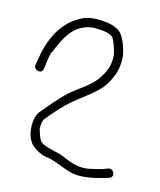

<svg xmlns="http://www.w3.org/2000/svg" viewBox="-60 -768 454 546"><g transform="rotate(10 167.5 -495.0)"><path d="M27 -559C25 -545 49 -536 53 -553L57 -571C59 -582 62 -593 66 -603H67C88 -642 111 -693 173 -693L195 -690C208 -688 218 -685 227 -678H228V-677C234 -668 241 -640 242 -628V-627C242 -598 233 -580 219 -562C200 -533 158 -515 133 -496C108 -477 83 -451 62 -430C44 -412 41 -365 56 -341V-340C62 -329 84 -313 98 -309C128 -303 153 -286 180 -276C206 -267 245 -271 274 -277L289 -280C308 -284 298 -310 283 -306L269 -302C259 -300 249 -298 238 -297C197 -289 169 -308 143 -321C131 -326 121 -328 106 -334C102 -335 84 -342 80 -351C76 -360 73 -371 71 -382V-383C71 -393 73 -407 80 -414C100 -434 124 -458 149 -475C180 -497 219 -516 240 -545C256 -568 268 -590 268 -628C266 -654 256 -686 244 -697C226 -712 205 -716 173 -719C151 -719 136 -716 120 -706H119C74 -683 45 -634 32 -577ZM81 -351C81 -351 80 -351 80 -351C80 -351 81 -351 81 -351ZM143 -322C143 -322 143 -321 143 -321C143 -321 143 -322 143 -322ZM268 -626Z"/></g></svg>

Font: Stray Cat
Style: LtCn
Weight: 300
Version: Version 1.0